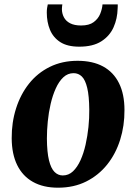

<svg xmlns="http://www.w3.org/2000/svg" viewBox="-20 -837 617 870"><path d="M331.5 -561.5Q400 -561.5 447.2 -535.8Q494.5 -510 519.2 -460.2Q544 -410.5 544 -338.5Q544.5 -267.5 524.5 -203.8Q504.5 -140 465.5 -91.2Q426.5 -42.5 370.5 -14.5Q314.5 13.5 243 13.5Q176 13.5 129.2 -12.8Q82.5 -39 58 -88.8Q33.5 -138.5 33 -210Q32.5 -282 52.8 -345.8Q73 -409.5 111.5 -458Q150 -506.5 205.8 -534Q261.5 -561.5 331.5 -561.5ZM313.5 -505.5Q287 -505.5 267 -486.8Q247 -468 232.8 -436.5Q218.5 -405 209.5 -366.2Q200.5 -327.5 196.5 -286.8Q192.5 -246 192.5 -209Q193 -147 202 -110.5Q211 -74 227 -58Q243 -42 264.5 -42Q291 -42 310.8 -60.8Q330.5 -79.5 344.8 -111Q359 -142.5 367.8 -181.5Q376.5 -220.5 380.8 -261.5Q385 -302.5 384.5 -340Q384 -402.5 375.2 -438.8Q366.5 -475 351 -490.2Q335.5 -505.5 313.5 -505.5ZM339 -625.5Q285.5 -625.5 253.2 -646.2Q221 -667 206.5 -702Q192 -737 192 -780.5Q192 -792 193.5 -801.2Q195 -810.5 196.5 -817H262.5Q262 -812.5 261.2 -807.2Q260.5 -802 260.5 -796Q260.5 -776 269.5 -758.8Q278.5 -741.5 297.8 -731.5Q317 -721.5 347.5 -721.5Q384 -721.5 404.5 -736.8Q425 -752 434 -774.2Q443 -796.5 444.5 -817H513.5Q513.5 -812.5 513.5 -808Q513.5 -803.5 513 -798Q512 -752.5 494.5 -713.2Q477 -674 439.2 -649.8Q401.5 -625.5 339 -625.5Z"/></svg>

Font: Merriweather 36pt ExtraBold
Style: Italic
Weight: 800
Italic angle: -7.8°
Version: Version 2.101